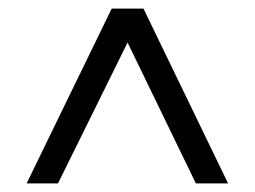

<svg xmlns="http://www.w3.org/2000/svg" viewBox="-20 -730 593 447"><path d="M42 -303 240 -710H314L511 -303H436L277 -631L115 -303Z"/></svg>

Font: Raleway Thin Medium
Style: Regular
Weight: 500
Version: Version 4.026